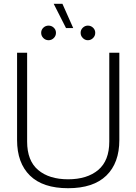

<svg xmlns="http://www.w3.org/2000/svg" viewBox="-20 -977 719 1012"><path d="M263 -957H309L366 -829H328ZM197 -804Q197 -820 208.5 -831Q220 -842 236 -842Q252 -842 263.5 -831Q275 -820 275 -804Q275 -788 263.5 -776.5Q252 -765 236 -765Q220 -765 208.5 -776.5Q197 -788 197 -804ZM405 -804Q405 -820 416.5 -831Q428 -842 443 -842Q459 -842 470.5 -831Q482 -820 482 -804Q482 -788 470.5 -776.5Q459 -765 443 -765Q428 -765 416.5 -776.5Q405 -788 405 -804ZM70 -239V-699H123V-231Q123 -130 181 -81Q239 -32 339 -32Q439 -32 497.5 -81Q556 -130 556 -231V-699H609V-239Q609 -118 540.5 -51.5Q472 15 339 15Q206 15 138 -51.5Q70 -118 70 -239Z"/></svg>

Font: Prompt ExtraLight
Style: Regular
Weight: 275
Designer: Katatrad Team
Foundry: CadsonDemak
Version: Version 1.000